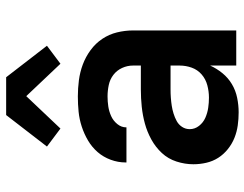

<svg xmlns="http://www.w3.org/2000/svg" viewBox="-108 -700 815 640"><g transform="rotate(-90 300.0 -379.5)"><path d="M246 8Q224 8 202.5 5Q181 2 161 -6Q141 -14 123.5 -28Q106 -42 94.5 -60Q83 -78 78 -99.5Q73 -121 73 -143Q73 -171 82 -199Q91 -227 110.5 -248Q130 -269 155.5 -283Q181 -297 208.5 -304.5Q236 -312 264.5 -315Q293 -318 322 -318H402V-344Q402 -363 394 -380.5Q386 -398 371 -409.5Q356 -421 337 -425Q318 -429 299 -429Q282 -429 265.5 -426.5Q249 -424 233.5 -417Q218 -410 207 -396.5Q196 -383 196 -367V-366H79V-369Q79 -394 88 -418.5Q97 -443 113.5 -462Q130 -481 152 -494Q174 -507 198.5 -515Q223 -523 248 -525.5Q273 -528 299 -528Q326 -528 353 -524.5Q380 -521 405.5 -511.5Q431 -502 453.5 -485.5Q476 -469 491 -446.5Q506 -424 512.5 -397.5Q519 -371 519 -344V0H402V-87Q392 -65 376.5 -46Q361 -27 340 -14.5Q319 -2 294.5 3Q270 8 246 8ZM295 -91Q316 -91 336.5 -96.5Q357 -102 372.5 -115.5Q388 -129 395 -148.5Q402 -168 402 -189V-219H322Q308 -219 294.5 -218Q281 -217 268 -215Q255 -213 242 -209Q229 -205 217 -198.5Q205 -192 197.5 -180.5Q190 -169 190 -155Q190 -138 201 -124Q212 -110 228 -103Q244 -96 261 -93.5Q278 -91 295 -91ZM192 -586 132 -631 237 -767H363L468 -631L408 -586L300 -700Z"/></g></svg>

Font: Iosevka Extended
Style: Bold
Weight: 700
Width: 7
Monospace: yes
Designer: Belleve Invis
Foundry: Belleve Invis
Version: Version 32.5.0; ttfautohint (v1.8.4)